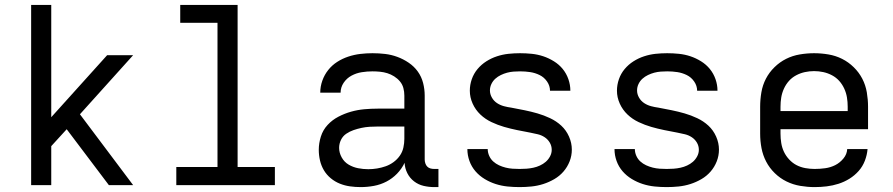

<svg xmlns="http://www.w3.org/2000/svg" viewBox="-20 -755 3640 783"><path d="M107 0V-735H189V-277L417 -530H523L306 -289L523 0H424L252 -228L189 -159V0Z M699 0V-74H867V-662H715V-735H949V-74H1101V0Z M1451 8Q1429 8 1407.5 5Q1386 2 1366 -6Q1346 -14 1329 -28Q1312 -42 1301 -60.5Q1290 -79 1285 -100.5Q1280 -122 1280 -144Q1280 -171 1288.5 -198Q1297 -225 1316 -245.5Q1335 -266 1360 -279Q1385 -292 1411.5 -299.5Q1438 -307 1465.5 -309.5Q1493 -312 1521 -312H1629V-365Q1629 -381 1625 -396Q1621 -411 1611 -423Q1601 -435 1587.5 -443.5Q1574 -452 1559.5 -456.5Q1545 -461 1529.5 -462.5Q1514 -464 1499 -464Q1477 -464 1455 -460.5Q1433 -457 1413.5 -446.5Q1394 -436 1381.5 -417.5Q1369 -399 1369 -377Q1369 -377 1369 -377Q1369 -377 1369 -377H1286Q1286 -377 1286 -377Q1286 -377 1286 -377Q1286 -402 1294.5 -426Q1303 -450 1318.5 -469.5Q1334 -489 1355 -502.5Q1376 -516 1400 -524Q1424 -532 1449 -535Q1474 -538 1499 -538Q1525 -538 1550.5 -535Q1576 -532 1600.5 -523Q1625 -514 1647 -499Q1669 -484 1684 -463Q1699 -442 1705.5 -416.5Q1712 -391 1712 -365V-104Q1712 -97 1714.5 -89Q1717 -81 1722.5 -75.5Q1728 -70 1735.5 -68Q1743 -66 1751 -66H1768V8H1751Q1729 8 1707.5 3Q1686 -2 1668.5 -15.5Q1651 -29 1641 -49Q1631 -69 1630 -91Q1618 -66 1599 -46.5Q1580 -27 1556 -14.5Q1532 -2 1505 3Q1478 8 1451 8ZM1482 -65Q1500 -65 1518 -68Q1536 -71 1553 -77Q1570 -83 1585 -94Q1600 -105 1610.5 -120Q1621 -135 1625 -153Q1629 -171 1629 -189V-239H1521Q1504 -239 1487.5 -238Q1471 -237 1454.5 -233.5Q1438 -230 1422 -224.5Q1406 -219 1392 -209.5Q1378 -200 1370.5 -184.5Q1363 -169 1363 -152Q1363 -132 1373.5 -113Q1384 -94 1402 -83.5Q1420 -73 1440.5 -69Q1461 -65 1482 -65Z M2099 8Q2074 8 2049.5 5.5Q2025 3 2001.5 -4.5Q1978 -12 1956.5 -25Q1935 -38 1919 -56.5Q1903 -75 1894.5 -98.5Q1886 -122 1886 -147Q1886 -147 1886 -147Q1886 -147 1886 -147H1969Q1969 -133 1975 -119.5Q1981 -106 1991.5 -96.5Q2002 -87 2015 -81Q2028 -75 2042 -71.5Q2056 -68 2070 -67Q2084 -66 2099 -66Q2113 -66 2127 -67Q2141 -68 2155 -71Q2169 -74 2182 -80Q2195 -86 2205.5 -95Q2216 -104 2223 -117Q2230 -130 2230 -144Q2230 -160 2222 -173.5Q2214 -187 2201 -195.5Q2188 -204 2173 -207.5Q2158 -211 2143 -214Q2116 -219 2089 -224.5Q2062 -230 2036 -237.5Q2010 -245 1984.5 -257Q1959 -269 1939 -288Q1919 -307 1907.5 -332.5Q1896 -358 1896 -385Q1896 -409 1904 -432Q1912 -455 1927.5 -473.5Q1943 -492 1963.5 -505Q1984 -518 2007 -525.5Q2030 -533 2053.5 -535.5Q2077 -538 2101 -538Q2125 -538 2149 -535.5Q2173 -533 2195.5 -525.5Q2218 -518 2239 -505Q2260 -492 2275 -473.5Q2290 -455 2298 -432Q2306 -409 2306 -385Q2306 -385 2306 -385Q2306 -385 2306 -385H2223Q2223 -405 2211 -422.5Q2199 -440 2180.5 -449Q2162 -458 2142 -461Q2122 -464 2101 -464Q2088 -464 2074.5 -463Q2061 -462 2048 -458.5Q2035 -455 2022.5 -449Q2010 -443 2000 -434Q1990 -425 1984 -412.5Q1978 -400 1978 -386Q1978 -371 1986 -357Q1994 -343 2007 -334.5Q2020 -326 2035 -322Q2050 -318 2065 -316Q2092 -311 2119 -305.5Q2146 -300 2172 -292.5Q2198 -285 2223.5 -273Q2249 -261 2269 -242.5Q2289 -224 2300.5 -198Q2312 -172 2312 -145Q2312 -120 2303 -97Q2294 -74 2278 -55.5Q2262 -37 2240.5 -24.5Q2219 -12 2195.5 -4.5Q2172 3 2147.5 5.5Q2123 8 2099 8Z M2699 8Q2674 8 2649.5 5.5Q2625 3 2601.5 -4.5Q2578 -12 2556.5 -25Q2535 -38 2519 -56.5Q2503 -75 2494.5 -98.5Q2486 -122 2486 -147Q2486 -147 2486 -147Q2486 -147 2486 -147H2569Q2569 -133 2575 -119.5Q2581 -106 2591.5 -96.5Q2602 -87 2615 -81Q2628 -75 2642 -71.5Q2656 -68 2670 -67Q2684 -66 2699 -66Q2713 -66 2727 -67Q2741 -68 2755 -71Q2769 -74 2782 -80Q2795 -86 2805.5 -95Q2816 -104 2823 -117Q2830 -130 2830 -144Q2830 -160 2822 -173.5Q2814 -187 2801 -195.5Q2788 -204 2773 -207.5Q2758 -211 2743 -214Q2716 -219 2689 -224.5Q2662 -230 2636 -237.5Q2610 -245 2584.5 -257Q2559 -269 2539 -288Q2519 -307 2507.5 -332.5Q2496 -358 2496 -385Q2496 -409 2504 -432Q2512 -455 2527.5 -473.5Q2543 -492 2563.5 -505Q2584 -518 2607 -525.5Q2630 -533 2653.5 -535.5Q2677 -538 2701 -538Q2725 -538 2749 -535.5Q2773 -533 2795.5 -525.5Q2818 -518 2839 -505Q2860 -492 2875 -473.5Q2890 -455 2898 -432Q2906 -409 2906 -385Q2906 -385 2906 -385Q2906 -385 2906 -385H2823Q2823 -405 2811 -422.5Q2799 -440 2780.5 -449Q2762 -458 2742 -461Q2722 -464 2701 -464Q2688 -464 2674.5 -463Q2661 -462 2648 -458.5Q2635 -455 2622.5 -449Q2610 -443 2600 -434Q2590 -425 2584 -412.5Q2578 -400 2578 -386Q2578 -371 2586 -357Q2594 -343 2607 -334.5Q2620 -326 2635 -322Q2650 -318 2665 -316Q2692 -311 2719 -305.5Q2746 -300 2772 -292.5Q2798 -285 2823.5 -273Q2849 -261 2869 -242.5Q2889 -224 2900.5 -198Q2912 -172 2912 -145Q2912 -120 2903 -97Q2894 -74 2878 -55.5Q2862 -37 2840.5 -24.5Q2819 -12 2795.5 -4.5Q2772 3 2747.5 5.5Q2723 8 2699 8Z M3302 8Q3273 8 3243.5 3Q3214 -2 3187.5 -15Q3161 -28 3139.5 -49Q3118 -70 3104.5 -96Q3091 -122 3085.5 -151Q3080 -180 3080 -210V-320Q3080 -349 3085 -378.5Q3090 -408 3103.5 -434Q3117 -460 3138.5 -481Q3160 -502 3186 -515Q3212 -528 3241.5 -533Q3271 -538 3300 -538Q3329 -538 3358.5 -533Q3388 -528 3414 -515Q3440 -502 3461.5 -481Q3483 -460 3496.5 -434Q3510 -408 3515 -378.5Q3520 -349 3520 -320V-228H3163V-210Q3163 -191 3166 -172Q3169 -153 3177 -136Q3185 -119 3198.5 -104.5Q3212 -90 3228.5 -81.5Q3245 -73 3264 -69.5Q3283 -66 3302 -66Q3324 -66 3345.5 -69Q3367 -72 3386 -81.5Q3405 -91 3419.5 -108.5Q3434 -126 3435 -147H3518Q3516 -123 3507 -99.5Q3498 -76 3481.5 -57.5Q3465 -39 3444 -26Q3423 -13 3399.5 -5.5Q3376 2 3351.5 5Q3327 8 3302 8ZM3437 -302V-320Q3437 -339 3434 -357.5Q3431 -376 3423 -393.5Q3415 -411 3402.5 -425Q3390 -439 3373 -448Q3356 -457 3337.5 -461Q3319 -465 3300 -465Q3281 -465 3262.5 -461Q3244 -457 3227 -448Q3210 -439 3197.5 -425Q3185 -411 3177 -393.5Q3169 -376 3166 -357.5Q3163 -339 3163 -320V-302Z"/></svg>

Font: Iosevka Mono
Style: Regular
Weight: 400
Designer: Belleve Invis
Foundry: Belleve Invis
Version: Version 11.1.1